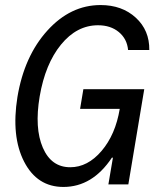

<svg xmlns="http://www.w3.org/2000/svg" viewBox="-20 -730 640 760"><path d="M297 -299 310 -377H551L488 0H409L427 -106H423Q346 10 231 10Q127 10 75.5 -90Q24 -190 49 -346Q76 -508 167.5 -609Q259 -710 378 -710Q463 -710 517.5 -660Q572 -610 571 -532H487Q483 -576 450.5 -603Q418 -630 368 -630Q284 -630 221.5 -553.5Q159 -477 137 -348Q116 -223 149.5 -145.5Q183 -68 258 -68Q327 -68 382 -132.5Q437 -197 454 -299Z"/></svg>

Font: CommitMono
Style: Italic
Weight: 400
Monospace: yes
Designer: Eigil Nikolajsen
Foundry: Eigil Nikolajsen
Version: Version 1.143